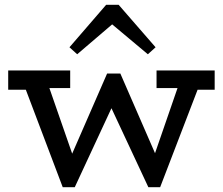

<svg xmlns="http://www.w3.org/2000/svg" viewBox="-20 -763 924 796"><path d="M14 -391V-471H271V-398H126L122 -391ZM240 13 75 -423H176L306 -49L283 13ZM272 13 240 -36 424 -458H452L467 -368L290 13ZM595 13 417 -368 442 -458H479L657 -49L637 13ZM627 13 591 -36 726 -427H813L644 13ZM629 -398V-471H870V-391H762L758 -398ZM300 -538 268 -567 420 -743H472L625 -567L593 -538L445 -662Z"/></svg>

Font: BioRhyme
Style: Regular
Weight: 400
Designer: Aoife Mooney
Foundry: Aoife Mooney Type
Version: Version 1.600;gftools[0.9.33]